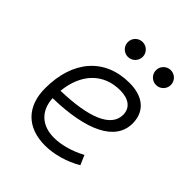

<svg xmlns="http://www.w3.org/2000/svg" viewBox="-202 -852 990 990"><g transform="rotate(45 293.0 -357.0)"><path d="M292 -51.3C202.6 -51.3 147 -103 142.6 -190.9C384.3 -196.3 526.9 -263.7 526.9 -390.6C526.9 -476.6 467.8 -527.3 367.7 -527.3C189 -527.3 79.1 -402.3 79.1 -199.7C79.1 -67.9 156.2 9.8 287.6 9.8C352.1 9.8 426.3 -11.2 488.3 -47.4L465.8 -100.1C409.2 -69.3 345.2 -51.3 292 -51.3ZM144.5 -246.6C158.7 -383.8 238.8 -466.3 360.4 -466.3C424.3 -466.3 460.9 -436.5 460.9 -387.7C460.9 -298.8 347.2 -252 144.5 -246.6ZM266.6 -615.7C296.4 -615.7 320.8 -640.1 320.8 -669.9C320.8 -700.2 296.4 -724.1 266.6 -724.1C236.8 -724.1 212.4 -700.2 212.4 -669.9C212.4 -640.1 236.8 -615.7 266.6 -615.7ZM471.7 -615.7C501.5 -615.7 525.9 -640.1 525.9 -669.9C525.9 -700.2 501.5 -724.1 471.7 -724.1C441.9 -724.1 417.5 -700.2 417.5 -669.9C417.5 -640.1 441.9 -615.7 471.7 -615.7Z"/></g></svg>

Font: Cascadia Mono NF Light
Style: Italic
Weight: 300
Italic angle: -10°
Monospace: yes
Designer: Aaron Bell
Foundry: Saja Typeworks
Version: Version 2404.023